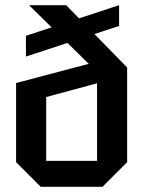

<svg xmlns="http://www.w3.org/2000/svg" viewBox="-20 -720 552 740"><path d="M137 0H375L470 -95V-460L235 -700H92L322 -474L42 -400V-95ZM354 -399V-100H158V-346ZM80 -502 439 -620V-700L80 -582Z"/></svg>

Font: Tektur SemiCondensed Medium
Style: Regular
Weight: 500
Width: 4
Designer: Adam Jagosz
Foundry: Adam Jagosz
Version: Version 1.005;gftools[0.9.30]